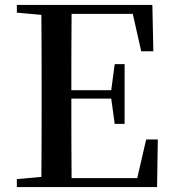

<svg xmlns="http://www.w3.org/2000/svg" viewBox="-20 -755 700 775"><path d="M550 -548H599L595 -735H48V-704L147 -695C148 -595 148 -495 148 -393V-342C148 -241 148 -140 147 -41L48 -32V0H614L617 -192H570L534 -36H269C268 -138 268 -241 268 -357H429L443 -255H483V-496H443L429 -391H268C268 -499 268 -600 269 -699H516Z"/></svg>

Font: Noto Serif CJK SC SemiBold
Style: Regular
Weight: 600
Designer: Ryoko NISHIZUKA 西塚涼子 (kana & ideographs); Frank Grießhammer (Latin, Greek & Cyrillic); Wenlong ZHANG 张文龙 (bopomofo); San
Foundry: Adobe
Version: Version 2.001;hotconv 1.1.0;makeotfexe 2.6.0